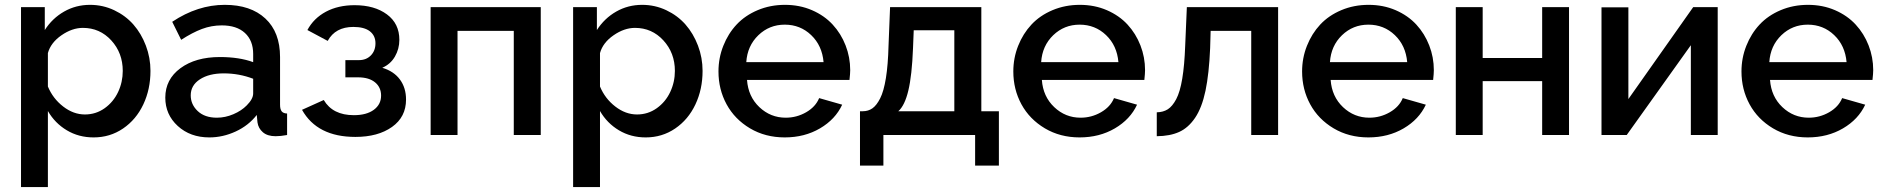

<svg xmlns="http://www.w3.org/2000/svg" viewBox="-20 -552 7703 785"><path d="M175.8 -98.1V212.9H65.9V-522.9H163.1V-429.2Q193.8 -477.1 241.9 -504.6Q290 -532.2 348.1 -532.2Q400.4 -532.2 446.8 -510.3Q493.2 -488.3 525.4 -451.7Q557.6 -415 576.4 -365.5Q595.2 -315.9 595.2 -262.2Q595.2 -187 565.9 -125Q536.6 -63 483.2 -26.6Q429.7 9.8 362.8 9.8Q301.8 9.8 253.2 -19.3Q204.6 -48.3 175.8 -98.1ZM481.9 -262.2Q481.9 -335.4 435.1 -386.7Q388.2 -438 318.8 -438Q274.9 -438 231.2 -407.7Q187.5 -377.4 175.8 -335V-198.2Q196.3 -148.9 238.3 -116.5Q280.3 -84 327.1 -84Q372.1 -84 408 -109.6Q443.8 -135.3 462.9 -175.8Q481.9 -216.3 481.9 -262.2Z M655.8 -152.8Q655.8 -227.5 717.8 -273.2Q779.8 -318.8 878.9 -318.8Q958.5 -318.8 1015.1 -297.9V-331.1Q1015.1 -386.2 981.4 -417.2Q947.8 -448.2 886.7 -448.2Q844.7 -448.2 805.7 -433.6Q766.6 -418.9 720.7 -389.2L684.1 -462.9Q788.1 -532.2 898.9 -532.2Q1004.9 -532.2 1064.9 -476.3Q1125 -420.4 1125 -318.8V-124Q1125 -105.5 1131.6 -96.9Q1138.2 -88.4 1153.8 -87.9V0Q1127.4 4.9 1106.9 4.9Q1073.7 4.9 1054.9 -11.2Q1036.1 -27.3 1032.7 -51.8L1029.8 -82Q996.1 -38.6 943.6 -14.4Q891.1 9.8 835.9 9.8Q757.8 9.8 706.8 -36.9Q655.8 -83.5 655.8 -152.8ZM988.8 -121.1Q1015.1 -147.5 1015.1 -169.9V-230Q957.5 -252 895 -252Q834.5 -252 797.1 -227.5Q759.8 -203.1 759.8 -162.1Q759.8 -125 788.3 -97.9Q816.9 -70.8 866.7 -70.8Q900.9 -70.8 934.1 -85Q967.3 -99.1 988.8 -121.1Z M1433.1 7.8Q1276.9 7.8 1214.8 -103L1303.7 -143.1Q1340.3 -81.1 1426.8 -81.1Q1478.5 -81.1 1508.3 -103Q1538.1 -125 1538.1 -161.1Q1538.1 -194.8 1513.7 -215.1Q1489.3 -235.4 1445.8 -235.8H1392.1V-306.2H1447.8Q1477.5 -306.2 1496.3 -325.4Q1515.1 -344.7 1515.1 -375Q1515.1 -406.2 1492.2 -424.1Q1469.2 -441.9 1424.8 -441.9Q1351.1 -441.9 1319.8 -384.8L1236.8 -429.2Q1262.7 -477.5 1312.7 -504.2Q1362.8 -530.8 1429.7 -530.8Q1511.2 -530.8 1562 -493.2Q1612.8 -455.6 1612.8 -389.2Q1612.8 -352.1 1594.7 -320.8Q1576.7 -289.6 1543 -274.9Q1590.3 -260.7 1615.2 -226.8Q1640.1 -192.9 1640.1 -145Q1640.1 -73.7 1582.8 -33Q1525.4 7.8 1433.1 7.8Z M1740.7 0V-522.9H2190.9V0H2080.6V-425.8H1850.6V0Z M2433.1 -98.1V212.9H2323.2V-522.9H2420.4V-429.2Q2451.2 -477.1 2499.3 -504.6Q2547.4 -532.2 2605.5 -532.2Q2657.7 -532.2 2704.1 -510.3Q2750.5 -488.3 2782.7 -451.7Q2814.9 -415 2833.7 -365.5Q2852.5 -315.9 2852.5 -262.2Q2852.5 -187 2823.2 -125Q2793.9 -63 2740.5 -26.6Q2687 9.8 2620.1 9.8Q2559.1 9.8 2510.5 -19.3Q2461.9 -48.3 2433.1 -98.1ZM2739.3 -262.2Q2739.3 -335.4 2692.4 -386.7Q2645.5 -438 2576.2 -438Q2532.2 -438 2488.5 -407.7Q2444.8 -377.4 2433.1 -335V-198.2Q2453.6 -148.9 2495.6 -116.5Q2537.6 -84 2584.5 -84Q2629.4 -84 2665.3 -109.6Q2701.2 -135.3 2720.2 -175.8Q2739.3 -216.3 2739.3 -262.2Z M3188.5 9.8Q3108.9 9.8 3046.4 -27.3Q2983.9 -64.5 2950.7 -125.5Q2917.5 -186.5 2917.5 -259.8Q2917.5 -314.9 2937.3 -364.7Q2957 -414.6 2991.7 -451.7Q3026.4 -488.8 3077.9 -510.5Q3129.4 -532.2 3189.5 -532.2Q3249.5 -532.2 3300 -510.3Q3350.6 -488.3 3384.5 -451.4Q3418.5 -414.6 3437.3 -366.2Q3456.1 -317.9 3456.1 -265.1Q3456.1 -251.5 3453.1 -225.1H3034.2Q3039.1 -157.2 3084.7 -114Q3130.4 -70.8 3192.4 -70.8Q3237.3 -70.8 3275.9 -93Q3314.5 -115.2 3329.1 -150.9L3423.3 -124Q3395.5 -64 3332.5 -27.1Q3269.5 9.8 3188.5 9.8ZM3031.2 -297.9H3347.2Q3341.3 -365.7 3296.6 -408.4Q3252 -451.2 3188.5 -451.2Q3125.5 -451.2 3080.6 -408Q3035.6 -364.7 3031.2 -297.9Z M3496.1 125V-97.2H3507.8Q3529.8 -97.2 3546.9 -109.1Q3564 -121.1 3578.6 -149.9Q3593.3 -178.7 3602.1 -232.9Q3610.8 -287.1 3612.8 -365.2L3619.1 -522.9H3992.2V-97.2H4064V125H3966.8V0H3591.8V125ZM3652.8 -97.2H3881.8V-428.2H3715.8L3712.9 -355Q3708.5 -243.2 3693.8 -181.9Q3679.2 -120.6 3652.8 -97.2Z M4394 9.8Q4314.5 9.8 4252 -27.3Q4189.5 -64.5 4156.2 -125.5Q4123 -186.5 4123 -259.8Q4123 -314.9 4142.8 -364.7Q4162.6 -414.6 4197.3 -451.7Q4231.9 -488.8 4283.4 -510.5Q4335 -532.2 4395 -532.2Q4455.1 -532.2 4505.6 -510.3Q4556.2 -488.3 4590.1 -451.4Q4624 -414.6 4642.8 -366.2Q4661.6 -317.9 4661.6 -265.1Q4661.6 -251.5 4658.7 -225.1H4239.7Q4244.6 -157.2 4290.3 -114Q4335.9 -70.8 4397.9 -70.8Q4442.9 -70.8 4481.4 -93Q4520 -115.2 4534.7 -150.9L4628.9 -124Q4601.1 -64 4538.1 -27.1Q4475.1 9.8 4394 9.8ZM4236.8 -297.9H4552.7Q4546.9 -365.7 4502.2 -408.4Q4457.5 -451.2 4394 -451.2Q4331.1 -451.2 4286.1 -408Q4241.2 -364.7 4236.8 -297.9Z M4709.5 4.9V-92.8Q4735.8 -93.3 4754.6 -105.2Q4773.4 -117.2 4789.1 -146.7Q4804.7 -176.3 4813.7 -230.5Q4822.8 -284.7 4825.7 -365.2L4832.5 -522.9H5205.6V0H5095.7V-425.8H4929.7L4927.7 -355Q4923.3 -250.5 4908.7 -180.9Q4894 -111.3 4866.2 -70.3Q4838.4 -29.3 4801 -12.5Q4763.7 4.4 4709.5 4.9Z M5574.7 9.8Q5495.1 9.8 5432.6 -27.3Q5370.1 -64.5 5336.9 -125.5Q5303.7 -186.5 5303.7 -259.8Q5303.7 -314.9 5323.5 -364.7Q5343.3 -414.6 5377.9 -451.7Q5412.6 -488.8 5464.1 -510.5Q5515.6 -532.2 5575.7 -532.2Q5635.7 -532.2 5686.3 -510.3Q5736.8 -488.3 5770.8 -451.4Q5804.7 -414.6 5823.5 -366.2Q5842.3 -317.9 5842.3 -265.1Q5842.3 -251.5 5839.4 -225.1H5420.4Q5425.3 -157.2 5470.9 -114Q5516.6 -70.8 5578.6 -70.8Q5623.5 -70.8 5662.1 -93Q5700.7 -115.2 5715.3 -150.9L5809.6 -124Q5781.7 -64 5718.8 -27.1Q5655.8 9.8 5574.7 9.8ZM5417.5 -297.9H5733.4Q5727.5 -365.7 5682.9 -408.4Q5638.2 -451.2 5574.7 -451.2Q5511.7 -451.2 5466.8 -408Q5421.9 -364.7 5417.5 -297.9Z M5932.1 0V-522.9H6042V-314.9H6285.2V-522.9H6395V0H6285.2V-220.2H6042V0Z M6527.8 0V-522H6637.7V-147L6902.8 -522.9H7002.9V0H6893.1V-367.2L6630.9 0Z M7371.1 9.8Q7291.5 9.8 7229 -27.3Q7166.5 -64.5 7133.3 -125.5Q7100.1 -186.5 7100.1 -259.8Q7100.1 -314.9 7119.9 -364.7Q7139.6 -414.6 7174.3 -451.7Q7209 -488.8 7260.5 -510.5Q7312 -532.2 7372.1 -532.2Q7432.1 -532.2 7482.7 -510.3Q7533.2 -488.3 7567.1 -451.4Q7601.1 -414.6 7619.9 -366.2Q7638.7 -317.9 7638.7 -265.1Q7638.7 -251.5 7635.7 -225.1H7216.8Q7221.7 -157.2 7267.3 -114Q7313 -70.8 7375 -70.8Q7419.9 -70.8 7458.5 -93Q7497.1 -115.2 7511.7 -150.9L7606 -124Q7578.1 -64 7515.1 -27.1Q7452.1 9.8 7371.1 9.8ZM7213.9 -297.9H7529.8Q7523.9 -365.7 7479.2 -408.4Q7434.6 -451.2 7371.1 -451.2Q7308.1 -451.2 7263.2 -408Q7218.3 -364.7 7213.9 -297.9Z"/></svg>

Font: Rawline SemiBold
Style: Regular
Weight: 600
Designer: Matt McInerney, Pablo Impallari, Rodrigo Fuenzalida
Foundry: Matt McInerney, Pablo Impallari, Rodrigo Fuenzalida
Version: Version 4.020;PS 004.020;hotconv 1.0.88;makeotf.lib2.5.64775